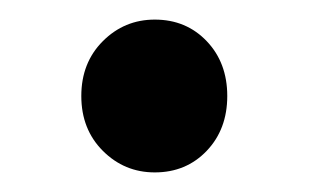

<svg xmlns="http://www.w3.org/2000/svg" viewBox="-20 -506 315 196"><path d="M138 -330Q107 -330 85 -352Q63 -374 63 -408Q63 -442 85 -464Q107 -486 138 -486Q170 -486 191 -464Q212 -442 212 -408Q212 -374 191 -352Q170 -330 138 -330Z"/></svg>

Font: Source Sans Pro SemiBold
Style: Regular
Weight: 600
Designer: Paul D. Hunt
Foundry: Adobe Systems Incorporated
Version: Version 2.045;hotconv 1.0.109;makeotfexe 2.5.65596